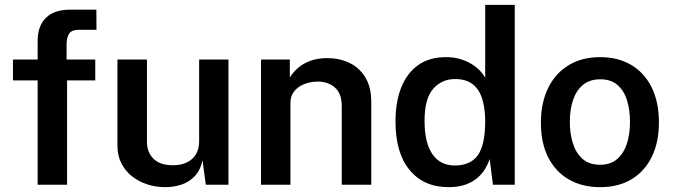

<svg xmlns="http://www.w3.org/2000/svg" viewBox="-20 -763 2780 793"><path d="M373.5 -517V-431H257V0H135.5V-431H33.5V-517H135.5V-594Q135.5 -656 169.8 -689.5Q204 -723 269 -723H378L378.5 -640H306.5Q277 -640 266 -624.8Q255 -609.5 255 -577V-517Z M662.5 10Q624.5 10 589.2 -1.2Q554 -12.5 526 -34.2Q498 -56 481.5 -88Q465 -120 465 -162.5V-517H587V-176.5Q587 -134.5 613.8 -107.5Q640.5 -80.5 694.5 -80.5Q743.5 -80.5 773 -106.2Q802.5 -132 802.5 -180.5V-517H923.5V0H830L816.5 -101Q807 -58.5 783.2 -34.2Q759.5 -10 727.8 0Q696 10 662.5 10Z M1058 0V-517H1177V-443Q1189 -463 1209.8 -481.5Q1230.5 -500 1261 -511.5Q1291.5 -523 1332.5 -523Q1380.5 -523 1421.8 -504Q1463 -485 1488.2 -444.5Q1513.5 -404 1513.5 -340V0H1391.5V-325.5Q1391.5 -376.5 1363.5 -401.2Q1335.5 -426 1293 -426Q1264 -426 1238 -416.2Q1212 -406.5 1195.8 -386.8Q1179.5 -367 1179.5 -337.5V0Z M1833 10Q1730.5 10 1672 -60.5Q1613.5 -131 1613.5 -261Q1613.5 -342 1637.2 -401.8Q1661 -461.5 1707.2 -494.2Q1753.5 -527 1822 -527Q1854 -527 1880.2 -519.2Q1906.5 -511.5 1927 -499Q1947.5 -486.5 1961.8 -471.5Q1976 -456.5 1984 -441.5V-743H2106V0H2016L2002.5 -106Q1996.5 -87.5 1984.8 -67.2Q1973 -47 1953.2 -29.5Q1933.5 -12 1904 -1Q1874.5 10 1833 10ZM1858 -79.5Q1923.5 -79.5 1953.8 -122.2Q1984 -165 1984 -264Q1983.5 -320.5 1970.2 -359Q1957 -397.5 1929.8 -417Q1902.5 -436.5 1859.5 -436.5Q1804.5 -436.5 1769 -396Q1733.5 -355.5 1733.5 -264Q1733.5 -173 1766 -126.2Q1798.5 -79.5 1858 -79.5Z M2458.5 10Q2384.5 10 2329.5 -21.8Q2274.5 -53.5 2244.2 -113Q2214 -172.5 2214 -256Q2214 -337 2243.2 -398Q2272.5 -459 2327.5 -493Q2382.5 -527 2459 -527Q2533 -527 2587.5 -494.5Q2642 -462 2671.8 -401.5Q2701.5 -341 2701.5 -256Q2701.5 -177.5 2673.2 -117.8Q2645 -58 2590.8 -24Q2536.5 10 2458.5 10ZM2459 -82.5Q2501 -82.5 2528.2 -105.5Q2555.5 -128.5 2568.8 -168.5Q2582 -208.5 2582 -259.5Q2582 -307 2570.2 -347Q2558.5 -387 2531.2 -411.2Q2504 -435.5 2459 -435.5Q2416.5 -435.5 2388.8 -413.2Q2361 -391 2347.2 -351.2Q2333.5 -311.5 2333.5 -259.5Q2333.5 -212.5 2345.8 -172.2Q2358 -132 2385.5 -107.2Q2413 -82.5 2459 -82.5Z"/></svg>

Font: Public Sans SemiBold
Style: Regular
Weight: 600
Designer: The Public Sans Project Authors: Dan O. Williams and USWDS (Libre Franklin designed by Pablo Impallari and Rodrigo Fuenz
Version: Version 1.007